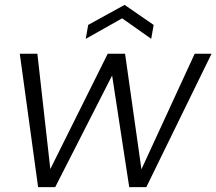

<svg xmlns="http://www.w3.org/2000/svg" viewBox="-20 -766 886 786"><path d="M136 0 61 -546H133L186 -74L421 -546H492L559 -73L777 -546H846L579 0H509L439 -457L206 0ZM609 -664 599 -607 480 -691 331 -607 341 -664 490 -746Z"/></svg>

Font: Poppins Light
Style: Italic
Weight: 300
Italic angle: -10°
Designer: Ninad Kale (Devanagari), Jonny Pinhorn (Latin)
Foundry: Indian Type Foundry
Version: Version 3.200;PS 1.000;hotconv 16.6.54;makeotf.lib2.5.65590